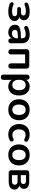

<svg xmlns="http://www.w3.org/2000/svg" viewBox="1904 -2442 727 4574"><g transform="rotate(90 2267.0 -155.5)"><path d="M252 10Q201 10 153 0.5Q105 -9 67 -27Q49 -36 41 -49.5Q33 -63 33.5 -77.5Q34 -92 42.5 -103Q51 -114 66 -117Q81 -120 101 -110Q133 -95 172.5 -87.5Q212 -80 249 -80Q313 -80 340 -95.5Q367 -111 367 -143Q367 -172 346 -187Q325 -202 286 -202H197Q174 -202 161 -214.5Q148 -227 148 -248Q148 -269 161 -280.5Q174 -292 197 -292H274Q309 -292 329 -306.5Q349 -321 349 -348Q349 -377 325.5 -393Q302 -409 241 -409Q206 -409 173 -402.5Q140 -396 108 -382Q84 -372 67.5 -378.5Q51 -385 44 -401Q37 -417 43 -434Q49 -451 70 -461Q114 -481 161.5 -490Q209 -499 262 -499Q360 -499 411.5 -462.5Q463 -426 463 -361Q463 -315 432 -283.5Q401 -252 349 -245V-259Q411 -255 446 -223Q481 -191 481 -137Q481 -70 422 -30Q363 10 252 10Z M753 10Q700 10 658.5 -10.5Q617 -31 593.5 -66Q570 -101 570 -145Q570 -199 598 -230.5Q626 -262 689 -276Q752 -290 858 -290H908V-218H859Q797 -218 760 -212Q723 -206 707.5 -191.5Q692 -177 692 -151Q692 -118 715 -97Q738 -76 779 -76Q812 -76 837.5 -91.5Q863 -107 878 -134Q893 -161 893 -196V-311Q893 -361 871 -383Q849 -405 797 -405Q768 -405 734.5 -398Q701 -391 664 -374Q645 -365 630.5 -369Q616 -373 608 -385.5Q600 -398 600 -413Q600 -428 608 -442.5Q616 -457 635 -464Q681 -483 723.5 -491Q766 -499 801 -499Q873 -499 919.5 -477Q966 -455 989 -410.5Q1012 -366 1012 -296V-56Q1012 -25 997 -8.5Q982 8 954 8Q926 8 910.5 -8.5Q895 -25 895 -56V-104H903Q896 -69 875.5 -43.5Q855 -18 824 -4Q793 10 753 10Z M1215 8Q1185 8 1168.5 -8.5Q1152 -25 1152 -56V-419Q1152 -453 1170 -471Q1188 -489 1222 -489H1545Q1579 -489 1597 -471Q1615 -453 1615 -419V-56Q1615 -25 1598.5 -8.5Q1582 8 1552 8Q1522 8 1506 -8.5Q1490 -25 1490 -56V-391H1277V-56Q1277 -25 1261.5 -8.5Q1246 8 1215 8Z M1820 188Q1790 188 1774 172Q1758 156 1758 125V-434Q1758 -465 1774 -481Q1790 -497 1819 -497Q1849 -497 1865 -481Q1881 -465 1881 -434V-356L1870 -386Q1885 -437 1931.5 -468Q1978 -499 2040 -499Q2104 -499 2152.5 -468Q2201 -437 2228 -380.5Q2255 -324 2255 -245Q2255 -167 2228 -109.5Q2201 -52 2153 -21Q2105 10 2040 10Q1979 10 1933 -20.5Q1887 -51 1871 -100H1883V125Q1883 156 1866.5 172Q1850 188 1820 188ZM2005 -85Q2042 -85 2070 -103Q2098 -121 2113.5 -156.5Q2129 -192 2129 -245Q2129 -325 2095 -364.5Q2061 -404 2005 -404Q1968 -404 1940 -386.5Q1912 -369 1896.5 -333.5Q1881 -298 1881 -245Q1881 -166 1915 -125.5Q1949 -85 2005 -85Z M2595 10Q2519 10 2463 -21Q2407 -52 2376 -109.5Q2345 -167 2345 -245Q2345 -304 2362.5 -350.5Q2380 -397 2413 -430.5Q2446 -464 2492 -481.5Q2538 -499 2595 -499Q2671 -499 2727 -468Q2783 -437 2814 -380Q2845 -323 2845 -245Q2845 -186 2827.5 -139Q2810 -92 2777 -58.5Q2744 -25 2698 -7.5Q2652 10 2595 10ZM2595 -85Q2632 -85 2660 -103Q2688 -121 2703.5 -156.5Q2719 -192 2719 -245Q2719 -325 2685 -364.5Q2651 -404 2595 -404Q2558 -404 2530 -386.5Q2502 -369 2486.5 -333.5Q2471 -298 2471 -245Q2471 -166 2505 -125.5Q2539 -85 2595 -85Z M3188 10Q3111 10 3054 -21.5Q2997 -53 2966 -111Q2935 -169 2935 -247Q2935 -306 2952.5 -352.5Q2970 -399 3003 -431.5Q3036 -464 3083 -481.5Q3130 -499 3188 -499Q3221 -499 3259.5 -490Q3298 -481 3332 -460Q3348 -450 3353 -436Q3358 -422 3355 -407.5Q3352 -393 3342.5 -382.5Q3333 -372 3319 -369.5Q3305 -367 3288 -376Q3266 -389 3243 -395.5Q3220 -402 3199 -402Q3166 -402 3141 -391.5Q3116 -381 3098.5 -361.5Q3081 -342 3072 -313Q3063 -284 3063 -246Q3063 -172 3098.5 -129.5Q3134 -87 3199 -87Q3220 -87 3242.5 -93Q3265 -99 3288 -112Q3305 -121 3318.5 -118Q3332 -115 3341 -104.5Q3350 -94 3352 -79.5Q3354 -65 3348.5 -51Q3343 -37 3328 -28Q3295 -8 3258 1Q3221 10 3188 10Z M3671 10Q3595 10 3539 -21Q3483 -52 3452 -109.5Q3421 -167 3421 -245Q3421 -304 3438.5 -350.5Q3456 -397 3489 -430.5Q3522 -464 3568 -481.5Q3614 -499 3671 -499Q3747 -499 3803 -468Q3859 -437 3890 -380Q3921 -323 3921 -245Q3921 -186 3903.5 -139Q3886 -92 3853 -58.5Q3820 -25 3774 -7.5Q3728 10 3671 10ZM3671 -85Q3708 -85 3736 -103Q3764 -121 3779.5 -156.5Q3795 -192 3795 -245Q3795 -325 3761 -364.5Q3727 -404 3671 -404Q3634 -404 3606 -386.5Q3578 -369 3562.5 -333.5Q3547 -298 3547 -245Q3547 -166 3581 -125.5Q3615 -85 3671 -85Z M4099 0Q4069 0 4053 -16Q4037 -32 4037 -62V-427Q4037 -457 4053 -473Q4069 -489 4099 -489H4301Q4364 -489 4403.5 -474Q4443 -459 4461 -430.5Q4479 -402 4479 -361Q4479 -315 4447.5 -283.5Q4416 -252 4364 -245V-259Q4429 -255 4462.5 -222Q4496 -189 4496 -137Q4496 -74 4448 -37Q4400 0 4309 0ZM4153 -77H4298Q4339 -77 4360.5 -94Q4382 -111 4382 -144Q4382 -177 4360.5 -194Q4339 -211 4298 -211H4153ZM4153 -288H4289Q4325 -288 4345 -304.5Q4365 -321 4365 -351Q4365 -381 4345 -396.5Q4325 -412 4289 -412H4153Z"/></g></svg>

Font: Nunito ExtraLight
Style: Regular
Weight: 200
Designer: Vernon Adams
Foundry: Vernon Adams
Version: Version 3.602